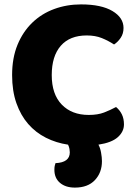

<svg xmlns="http://www.w3.org/2000/svg" viewBox="-20 -645 611 872"><path d="M374 -484Q297 -484 256 -437Q215 -390 215 -304Q215 -217 260.5 -170Q306 -123 383 -123Q424 -123 452.5 -134Q481 -145 507 -159Q524 -145 533.5 -125.5Q543 -106 543 -80Q543 -47 515 -22Q487 3 427 12Q435 26 439 48Q443 70 443 87Q443 139 411 173Q379 207 320 207Q278 207 252.5 185.5Q227 164 227 126Q227 115 228.5 108.5Q230 102 232 96Q297 93 297 47Q297 41 295.5 31.5Q294 22 289 12Q235 4 188.5 -19.5Q142 -43 108 -82Q74 -121 54.5 -176.5Q35 -232 35 -304Q35 -382 59.5 -441.5Q84 -501 126.5 -542Q169 -583 226 -604Q283 -625 348 -625Q440 -625 490.5 -595Q541 -565 541 -518Q541 -492 528 -473Q515 -454 498 -443Q472 -460 442.5 -472Q413 -484 374 -484Z"/></svg>

Font: Baloo Thambi
Style: Regular
Weight: 400
Designer: Aadarsh Rajan and Ek Type
Foundry: Ek Type
Version: Version 1.100;PS 1.000;hotconv 1.0.88;makeotf.lib2.5.647800;